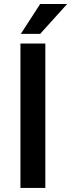

<svg xmlns="http://www.w3.org/2000/svg" viewBox="-20 -925 351 945"><path d="M203.1 -710.9V0H80.6V-710.9ZM82.5 -758.3 177.7 -905.3H310.5L177.7 -758.3Z"/></svg>

Font: Vazirmatn UI FD Medium
Style: Regular
Weight: 500
Designer: Saber Rastikerdar
Foundry: Saber Rastikerdar
Version: Version 33.003